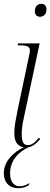

<svg xmlns="http://www.w3.org/2000/svg" viewBox="-22 -764 264 1008"><path d="M188 -676C208 -676 222 -691 222 -715C222 -735 210 -744 195 -744C175 -744 161 -728 161 -706C161 -685 173 -676 188 -676ZM75 224C93 224 108 220 129 209L132 197C117 207 100 214 82 214C58 214 31 199 31 146C31 82 71 35 128 9C152 4 169 -11 189 -34L182 -41C162 -15 143 -2 124 -2C100 -2 92 -23 92 -60C92 -74 93 -100 102 -140L186 -536H73L70 -526H84C124 -526 135 -517 135 -499C135 -493 134 -484 131 -473L70 -184C62 -143 53 -100 53 -66C53 -22 69 5 103 9C54 32 -2 79 -2 146C-2 191 24 224 75 224Z"/></svg>

Font: Noto Serif Display ExtraCondensed ExtraLight
Style: Italic
Weight: 200
Width: 2
Italic angle: -12°
Designer: Monotype Design Team
Foundry: Monotype Imaging Inc.
Version: Version 2.009